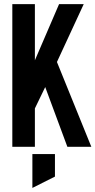

<svg xmlns="http://www.w3.org/2000/svg" viewBox="-20 -715 465 935"><path d="M137.7 200.2V35.2H247.6V145ZM424.8 0H308.1L200.2 -291L149.9 -187V0H40V-694.8H149.9V-421.4L267.6 -694.8H387.7L257.3 -413.1Z"/></svg>

Font: Horta
Style: Regular
Weight: 600
Width: 3
Version: Version 0.11